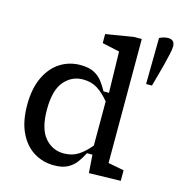

<svg xmlns="http://www.w3.org/2000/svg" viewBox="-114 -871 921 984"><g transform="rotate(15 346.5 -379.0)"><path d="M152 -256Q152 -154 192 -107Q232 -60 292 -60Q336 -60 368.5 -80.5Q401 -101 432 -139V-373Q401 -411 368.5 -431.5Q336 -452 292 -452Q232 -452 192 -405Q152 -358 152 -256ZM444 4 437 -92H408Q394 -64 376.5 -40.5Q359 -17 331.5 -2.5Q304 12 260 12Q200 12 152 -18Q104 -48 76 -107Q48 -166 48 -252Q48 -338 76 -398Q104 -458 152 -489Q200 -520 260 -520Q304 -520 331.5 -506Q359 -492 376.5 -469Q394 -446 408 -420H437L432 -638L340 -658V-706L488 -730H528V-72L612 -56V0ZM658 -770Q693 -770 693 -734Q693 -720 687 -693Q681 -666 673.5 -636Q666 -606 659 -582L640 -513H609L612 -758Q636 -770 658 -770Z"/></g></svg>

Font: Source Serif 4 Caption
Style: Regular
Weight: 400
Designer: Frank Grießhammer
Foundry: Adobe Systems Incorporated
Version: Version 4.004;hotconv 1.0.117;makeotfexe 2.5.65602